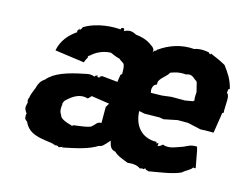

<svg xmlns="http://www.w3.org/2000/svg" viewBox="-82 -669 1031 811"><g transform="rotate(15 433.5 -263.5)"><path d="M802 -50C813 -45 806 -51 812 -49H813L799 -124L795 -139C767 -140 758 -132 740 -124C706 -113 683 -99 653 -110C647 -103 642 -101 634 -98C631 -102 636 -105 633 -112C621 -102 628 -113 625 -108V-114C556 -112 522 -161 520 -221L545 -216L610 -217L628 -214L687 -226H732L790 -213L809 -214H847L861 -304C871 -305 864 -312 866 -321C866 -352 872 -383 858 -391C858 -391 859 -404 860 -404C860 -404 859 -412 866 -409C855 -451 842 -469 818 -502C793 -516 776 -523 750 -534C749 -529 746 -527 741 -536C732 -538 703 -544 676 -534C621 -539 569 -521 527 -491C527 -491 525 -494 523 -484C517 -487 524 -486 514 -482C514 -482 520 -483 510 -477C515 -487 505 -495 506 -495C481 -516 459 -525 424 -529C407 -537 394 -543 370 -530C371 -540 368 -545 356 -540C357 -533 356 -535 349 -533C357 -540 349 -533 349 -534C292 -538 231 -523 198 -501C193 -489 190 -486 187 -490C192 -482 178 -493 188 -491C178 -480 179 -485 181 -481C178 -476 181 -475 181 -475C150 -454 120 -422 112 -377L241 -359C243 -368 248 -376 253 -385C249 -382 249 -390 259 -394C272 -407 302 -427 341 -428C347 -426 366 -416 382 -413C385 -409 399 -402 405 -396C411 -381 409 -368 410 -354C402 -346 409 -349 404 -349L399 -316L330 -323L318 -315C318 -315 324 -321 321 -314C309 -312 311 -318 312 -323C310 -317 298 -319 301 -312C284 -319 273 -317 256 -313C185 -299 130 -281 102 -247C86 -235 85 -234 76 -215C72 -197 62 -181 57 -160C62 -162 48 -148 56 -134C52 -116 47 -108 64 -87C61 -85 62 -85 62 -75C61 -63 69 -59 74 -55C91 -17 121 -5 173 2C194 5 200 5 212 10C215 13 227 6 221 11C228 9 228 12 230 15C240 10 246 13 247 4C250 1 244 9 246 12C304 0 357 -11 394 -35C406 -34 416 -46 436 -69C442 -43 448 -32 467 -29C481 -14 507 -6 529 3C548 1 570 0 587 14C586 7 594 14 597 9C597 15 609 8 603 8C611 5 611 10 609 9C616 15 616 10 622 15C673 6 725 0 761 -17C777 -32 796 -37 802 -50ZM198 -157 199 -161C198 -170 198 -169 204 -181C234 -211 264 -226 296 -216C301 -219 306 -226 310 -230L389 -218L379 -201V-131C358 -131 358 -117 339 -104C317 -96 297 -96 267 -91L262 -87C230 -96 208 -105 206 -119C200 -128 196 -135 198 -157ZM734 -323 730 -322V-320L695 -314H636L596 -309L548 -308C542 -323 547 -345 563 -348C563 -363 565 -364 566 -366C576 -384 599 -397 604 -411C626 -419 641 -423 664 -422C665 -422 666 -421 669 -421C690 -428 696 -425 716 -408C725 -407 725 -389 733 -362C734 -361 730 -339 734 -323Z"/></g></svg>

Font: Asimov Print
Style: DIt
Weight: 250
Width: 0
Designer: Google
Version: Version 2.000980: 2014